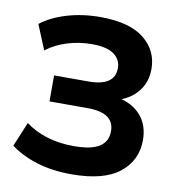

<svg xmlns="http://www.w3.org/2000/svg" viewBox="-81 -789 800 873"><g transform="rotate(10 318.5 -352.5)"><path d="M307 11Q217 11 146 -11Q75 -33 24 -71L71 -184Q114 -152 170 -134.5Q226 -117 295 -117Q375 -117 412.5 -141Q450 -165 450 -213Q450 -298 327 -298H151V-418H310Q431 -418 431 -501Q431 -540 398.5 -564Q366 -588 296 -588Q238 -588 183 -571Q128 -554 87 -522L40 -636Q87 -673 158.5 -694.5Q230 -716 313 -716Q447 -716 514.5 -662.5Q582 -609 582 -523Q582 -467 552.5 -426Q523 -385 472 -365Q533 -348 566.5 -305Q600 -262 600 -198Q600 -104 527.5 -46.5Q455 11 307 11Z"/></g></svg>

Font: Mulish ExtraBold
Style: Regular
Weight: 800
Designer: Vernon Adams
Foundry: Vernon Adams
Version: Version 3.603; ttfautohint (v1.8.3)